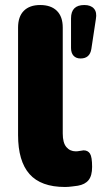

<svg xmlns="http://www.w3.org/2000/svg" viewBox="-20 -734 403 765"><path d="M239 11Q143 11 97.5 -40.5Q52 -92 52 -196V-624Q52 -668 75 -691Q98 -714 140 -714Q183 -714 206.5 -691Q230 -668 230 -624V-202Q230 -165 244.5 -148Q259 -131 282 -131Q289 -131 296.5 -132.5Q304 -134 313 -135Q330 -135 338.5 -122Q347 -109 347 -69Q347 -34 333 -16.5Q319 1 290 6Q282 7 267 9Q252 11 239 11ZM301 -501Q283 -501 273 -512Q263 -523 263 -543V-661Q263 -714 316 -714Q342 -714 354.5 -699.5Q367 -685 362 -658L344 -539Q338 -501 301 -501Z"/></svg>

Font: Nunito ExtraLight Black
Style: Regular
Weight: 900
Version: Version 3.602